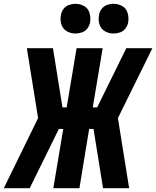

<svg xmlns="http://www.w3.org/2000/svg" viewBox="-45 -988 820 1008"><path d="M-25 0H111L264 -311H287L235 0H372L423 -311H446L496 0H633L574 -368L755 -735H618L465 -424H442L494 -735H357L305 -424H283L233 -735H96L155 -368ZM551 -812Q568 -812 585.5 -818Q603 -824 614 -839Q625 -854 628 -871Q632 -896 625 -920Q618 -944 597 -956Q576 -968 551 -968Q534 -968 517 -962Q500 -956 488.5 -941Q477 -926 475 -909Q470 -884 477 -860.5Q484 -837 505 -824.5Q526 -812 551 -812ZM351 -812Q368 -812 385.5 -818Q403 -824 414 -839Q425 -854 428 -871Q432 -896 425 -920Q418 -944 397 -956Q376 -968 351 -968Q334 -968 317 -962Q300 -956 288.5 -941Q277 -926 275 -909Q270 -884 277 -860.5Q284 -837 305 -824.5Q326 -812 351 -812Z"/></svg>

Font: Iosevka Sparkle XBdObl
Style: Regular
Weight: 800
Italic angle: -9°
Designer: Belleve Invis
Foundry: Belleve Invis
Version: Version 4.5.0; ttfautohint (v1.8.3)